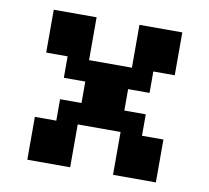

<svg xmlns="http://www.w3.org/2000/svg" viewBox="-71 -687 835 766"><g transform="rotate(10 347.0 -304.0)"><path d="M86.8 0V-173.6H173.6V-260.4H260.4V-347.2H173.6V-434H86.8V-607.6H260.4V-434H434V-607.6H607.6V-434H520.8V-347.2H434V-260.4H520.8V-173.6H607.6V0H434V-173.6H260.4V0Z"/></g></svg>

Font: 8-bit Operator+ 8
Style: Bold
Weight: 700
Designer: GrandChaos9000
Version: Version 1.3.0 - August 1, 2014